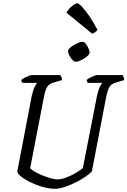

<svg xmlns="http://www.w3.org/2000/svg" viewBox="-20 -1169 789 1189"><path d="M320 0Q290 0 257.5 -8Q225 -16 195 -28.5Q165 -41 140.5 -55.5Q116 -70 101.5 -83.5Q87 -97 87 -107L177 -577Q185 -611 194.5 -631Q204 -651 211 -656H119Q118 -658 115 -662.5Q112 -667 112 -674Q118 -680 131 -687Q144 -694 157 -699Q170 -704 176 -704H353Q356 -701 360 -693Q364 -685 364 -673L318 -660Q288 -652 275 -634.5Q262 -617 253 -574L167 -128Q173 -119 193 -107Q213 -95 240 -84Q267 -73 292.5 -65.5Q318 -58 335 -58Q360 -58 392.5 -70.5Q425 -83 453 -100Q481 -117 493 -128L581 -577Q589 -613 598.5 -632Q608 -651 614 -656H524Q522 -658 519.5 -662.5Q517 -667 517 -674Q524 -681 537 -687.5Q550 -694 563 -699Q576 -704 580 -704H739Q741 -700 745 -693Q749 -686 749 -673L702 -659Q682 -654 670 -644.5Q658 -635 651 -617Q644 -599 637 -566L549 -108Q537 -94 510.5 -75.5Q484 -57 450 -40Q416 -23 382 -11.5Q348 0 320 0ZM453 -787Q445 -787 434.5 -799Q424 -811 415.5 -826.5Q407 -842 407 -852Q407 -860 417.5 -870.5Q428 -881 443 -889.5Q458 -898 471.5 -904Q485 -910 493 -910Q502 -910 511.5 -897.5Q521 -885 528 -869.5Q535 -854 535 -843Q535 -836 525.5 -826Q516 -816 502.5 -807.5Q489 -799 475 -793Q461 -787 453 -787ZM446 -787Q438 -787 427.5 -799Q417 -811 409 -826.5Q401 -842 401 -852Q401 -861 411.5 -871Q422 -881 436.5 -889.5Q451 -898 465 -904Q479 -910 487 -910Q495 -910 505 -897.5Q515 -885 521.5 -869.5Q528 -854 528 -843Q528 -836 518.5 -826Q509 -816 495.5 -807.5Q482 -799 468 -793Q454 -787 446 -787ZM551 -960 392 -1090Q398 -1104 411 -1117.5Q424 -1131 437.5 -1140Q451 -1149 458 -1149Q467 -1149 487 -1128Q507 -1107 533 -1069.5Q559 -1032 584 -983Q580 -979 571 -971.5Q562 -964 551 -960Z"/></svg>

Font: Texturina Medium 12pt Light
Style: Italic
Weight: 300
Italic angle: -11°
Version: Version 1.002